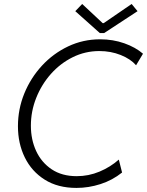

<svg xmlns="http://www.w3.org/2000/svg" viewBox="-20 -922 728 950"><path d="M358.4 7.8Q266.1 7.8 201.4 -33Q136.7 -73.7 102.8 -142.8Q68.8 -211.9 68.8 -297.4Q68.8 -382.3 100.3 -459.5Q131.8 -536.6 187.7 -597.2Q243.7 -657.7 317.4 -692.6Q391.1 -727.5 475.6 -727.5Q539.1 -727.5 595 -707.8Q650.9 -688 687.5 -656.2L653.3 -599.1Q626 -630.4 577.1 -649.9Q528.3 -669.4 471.7 -669.4Q401.4 -669.4 339.8 -638.9Q278.3 -608.4 231.9 -556.2Q185.5 -503.9 159.2 -437.7Q132.8 -371.6 132.8 -299.8Q132.8 -231.4 158.9 -174.8Q185.1 -118.2 235.8 -84.2Q286.6 -50.3 359.4 -50.3Q418.5 -50.3 472.2 -72.8Q525.9 -95.2 567.9 -132.3L584 -68.4Q536.6 -30.3 477.5 -11.2Q418.5 7.8 358.4 7.8ZM474.1 -758.3 352.5 -866.7 386.7 -902.3 487.8 -807.6H493.2L631.3 -902.3L660.6 -866.7L495.1 -758.3Z"/></svg>

Font: Reddit Sans Light
Style: Italic
Weight: 300
Italic angle: -11.25°
Designer: Stephen Hutchings
Version: Version 1.013